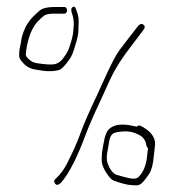

<svg xmlns="http://www.w3.org/2000/svg" viewBox="-20 -611 535 577"><path d="M145 -60C148.7 -54.7 153.2 -54 158.2 -58L163.5 -62C186.9 -88.7 211.4 -136.6 237.2 -205.7C246.8 -231.5 262.2 -266.9 283.5 -312L309 -368C327.2 -407.4 350 -441.1 371.8 -469.2C389.4 -492 402.9 -509.9 412.3 -523C416.3 -528.3 415.8 -533 410.8 -537C405.8 -541 400.3 -539.3 394.3 -532C388.3 -524.7 380.6 -514.8 371.3 -502.5C361.9 -490.2 351.5 -476.5 340 -461.6C328.5 -446.6 314.5 -419.1 296.2 -379L270.7 -323C248.9 -277.7 231.9 -238.5 219.9 -205.5C211.5 -182.4 198.8 -154 181.7 -120.1C173.3 -103.5 162.7 -88.1 147.5 -74C142.2 -70 141.3 -65.3 145 -60ZM425.3 -165C424.5 -164.2 423.5 -157.2 422.3 -144C419.7 -115.4 411.2 -93.9 396.8 -79.5C393.1 -75.8 387.6 -74 380.3 -74C372.9 -74 355.9 -78 329.3 -86C317.8 -91.3 309.3 -103.2 303 -121.5C301.5 -125.8 300.8 -131.2 300.8 -137.5C300.8 -143.8 301.8 -151.7 303.8 -161C304.8 -165.7 305.8 -171.3 306.8 -178C308.2 -193.7 312.5 -204.2 319.5 -209.5C323.5 -212.5 333.6 -214.7 350.3 -216C367 -217.3 382.7 -214 397.3 -206C409.9 -199.7 417.3 -189.7 419.5 -176.2C420.4 -171 422.3 -167.2 425.3 -165ZM390.3 -230C387.6 -231.3 384.9 -232 382.3 -232C351.6 -239.7 326.3 -237.7 311.2 -226C301.8 -219.2 295.3 -204.7 291.7 -182.5C290.8 -176.2 289.5 -169.3 288 -162C286.5 -154.7 285.7 -145.3 285.7 -134C284.5 -117.9 292.3 -99.4 309 -78.5C313 -73.5 317.7 -69.8 323.2 -67.5C329.6 -65.2 339 -62.3 350.6 -59C362.1 -55.7 375.5 -54 390.7 -54C397.1 -54 403.1 -57 408.7 -63C414.4 -69 420.9 -77.4 428.1 -88.3C435.4 -99.2 440.2 -117.6 442.4 -143.3C443.2 -152.2 444.5 -163.8 446.2 -178C446.2 -200 431.6 -218.3 402.2 -233C398.2 -235 394.3 -234 390.3 -230ZM181.5 -580C181.5 -582.7 180.7 -585 179.2 -587C177.7 -589 176 -590 174 -590H142.5C122.4 -590 107.9 -586.3 99 -579C93.3 -574.3 86.8 -568.3 79.5 -561C62.3 -543.8 50.6 -521.4 44.5 -494C43.8 -488 42.8 -482.2 41.5 -476.5C40.2 -470.8 39.2 -465.5 38.5 -460.5C37.8 -455.5 37.5 -449.7 37.5 -443C37.5 -436.3 42.6 -428.1 52.8 -418.2C63 -408.4 76.2 -402.6 92.5 -401C118.6 -395.8 140.7 -395.8 158.6 -401C163.9 -403 170.6 -409.2 178.9 -419.5C187.1 -429.8 192.9 -438.6 196.3 -445.9C199.7 -453.1 204.5 -467.7 210.7 -489.7C213.6 -500.1 215.3 -510.2 215.6 -520C215.9 -526.7 216.1 -535.7 216.4 -547C216.6 -558.3 213.7 -571 207.7 -585C205.7 -591 202.5 -592.5 198 -589.5C193.5 -586.5 193 -580 196.5 -570C200 -560 201.7 -549.3 201.7 -538C201.2 -533.3 200.8 -527.1 200.4 -519.2C200 -511.4 198.3 -502.2 195.4 -491.5C193.6 -485.2 191.2 -477.2 188.1 -467.7C185 -458.2 178.7 -447.3 169.1 -435C162.4 -426.3 154.8 -420.8 145.6 -418.4C136.3 -416 117.8 -416.9 90.3 -421.2C80.8 -422.7 72.5 -427 65.5 -434C60.2 -439.3 57.5 -443.5 57.5 -446.5C57.5 -449.5 57.8 -453.3 58.5 -458C64.3 -498.6 76.1 -528.3 94 -547C101 -554.3 106.8 -559.7 111.5 -563C116.2 -567.7 126.5 -570 142.5 -570H174C176 -570 177.7 -571 179.2 -573C180.7 -575 181.5 -577.3 181.5 -580Z"/></svg>

Font: Proton
Style: RgCnd
Weight: 500
Version: Version 1.017